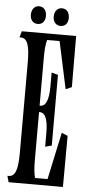

<svg xmlns="http://www.w3.org/2000/svg" viewBox="-57 -854 395 887"><g transform="rotate(5 140.5 -411.0)"><path d="M16 -29H10L18 0H270L271 -237L243 -249L196 -30H138C132 -53 130 -77 130 -112V-335H134C159 -335 172 -304 172 -241V-178L202 -186V-514L172 -522V-459C172 -396 159 -365 134 -365H130V-588C130 -623 132 -647 138 -670H196L243 -451L271 -463L270 -700H18L10 -671H16C46 -671 58 -639 58 -560V-140C58 -61 46 -29 16 -29ZM53 -780C53 -756 67 -740 88 -740C110 -740 123 -756 123 -780C123 -805 110 -822 88 -822C67 -822 53 -805 53 -780ZM159 -780C159 -756 173 -740 194 -740C216 -740 229 -756 229 -780C229 -805 216 -822 194 -822C173 -822 159 -805 159 -780Z"/></g></svg>

Font: Americaine Condensed
Style: Regular
Weight: 400
Width: 3
Designer: Alan Madić
Foundry: ESAD Valence
Version: Version 0.001;Glyphs 3.1.2 (3151)